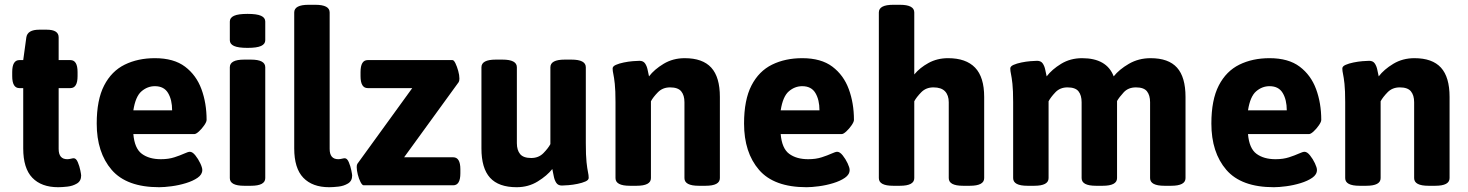

<svg xmlns="http://www.w3.org/2000/svg" viewBox="-20 -774 6134 802"><path d="M223 8Q153 8 115 -31.5Q77 -71 77 -154V-406H61Q31 -406 31 -456V-473Q31 -523 61 -523H77L90 -618Q95 -650 144 -650H175Q225 -650 225 -618V-523H274Q304 -523 304 -473V-456Q304 -406 274 -406H225V-152Q225 -109 261 -109Q268 -109 276 -111Q284 -113 288 -113Q298 -113 305 -96.5Q312 -80 315.5 -62.5Q319 -45 319 -41Q319 -18 301.5 -7.5Q284 3 261.5 5.5Q239 8 223 8Z M645 8Q509 8 446.5 -64.5Q384 -137 384 -258Q384 -357 415 -417Q446 -477 501 -504Q556 -531 627 -531Q706 -531 753 -495.5Q800 -460 821.5 -401.5Q843 -343 843 -273Q843 -265 833 -250.5Q823 -236 811 -225Q799 -214 792 -214H537Q542 -154 572.5 -131.5Q603 -109 652 -109Q684 -109 708.5 -117Q733 -125 749.5 -132.5Q766 -140 773 -140Q784 -140 796 -125Q808 -110 816.5 -92Q825 -74 825 -64Q825 -45 805.5 -31.5Q786 -18 756.5 -9Q727 0 696.5 4Q666 8 645 8ZM537 -313H699Q699 -357 682 -385.5Q665 -414 627 -414Q596 -414 571 -392.5Q546 -371 537 -313Z M1014 -574Q975 -574 957.5 -582Q940 -590 940 -606V-684Q940 -700 957.5 -708Q975 -716 1014 -716Q1053 -716 1070.5 -708Q1088 -700 1088 -684V-606Q1088 -590 1070.5 -582Q1053 -574 1014 -574ZM1000 2Q940 2 940 -30V-493Q940 -525 1000 -525H1028Q1088 -525 1088 -493V-30Q1088 2 1028 2Z M1355 8Q1285 8 1247 -31.5Q1209 -71 1209 -154V-722Q1209 -754 1269 -754H1297Q1357 -754 1357 -722V-152Q1357 -109 1393 -109Q1400 -109 1408 -111Q1416 -113 1420 -113Q1430 -113 1437 -96.5Q1444 -80 1447.5 -62.5Q1451 -45 1451 -41Q1451 -18 1433.5 -7.5Q1416 3 1393.5 5.5Q1371 8 1355 8Z M1499 0Q1493 0 1486 -13.5Q1479 -27 1474.5 -45Q1470 -63 1470 -76Q1470 -86 1473 -90L1702 -406H1516Q1486 -406 1486 -456V-473Q1486 -523 1516 -523H1870Q1876 -523 1882.5 -509.5Q1889 -496 1894 -478Q1899 -460 1899 -446Q1899 -436 1896 -431L1668 -117H1873Q1903 -117 1903 -67V-50Q1903 0 1873 0Z M2138 8Q2063 8 2027 -31.5Q1991 -71 1991 -154V-493Q1991 -525 2051 -525H2079Q2139 -525 2139 -493V-176Q2139 -147 2152.5 -130.5Q2166 -114 2199 -114Q2230 -114 2250 -134.5Q2270 -155 2279 -172V-493Q2279 -525 2339 -525H2367Q2427 -525 2427 -493V-176Q2427 -124 2430 -96.5Q2433 -69 2436 -55.5Q2439 -42 2439 -31Q2439 -22 2425.5 -16Q2412 -10 2392.5 -6Q2373 -2 2354.5 -0.5Q2336 1 2327 1Q2311 1 2303.5 -10.5Q2296 -22 2293 -38.5Q2290 -55 2287 -68Q2265 -40 2226 -16Q2187 8 2138 8Z M2611 2Q2551 2 2551 -30V-347Q2551 -397 2548 -424Q2545 -451 2542 -464.5Q2539 -478 2539 -488Q2539 -497 2552.5 -503Q2566 -509 2585.5 -513Q2605 -517 2623.5 -518.5Q2642 -520 2651 -520Q2667 -520 2674.5 -509Q2682 -498 2685 -483Q2688 -468 2691 -455Q2713 -484 2752 -507.5Q2791 -531 2840 -531Q2915 -531 2951 -491.5Q2987 -452 2987 -369V-30Q2987 2 2927 2H2899Q2839 2 2839 -30V-347Q2839 -376 2825.5 -392.5Q2812 -409 2779 -409Q2748 -409 2728 -388.5Q2708 -368 2699 -351V-30Q2699 2 2639 2Z M3349 8Q3213 8 3150.5 -64.5Q3088 -137 3088 -258Q3088 -357 3119 -417Q3150 -477 3205 -504Q3260 -531 3331 -531Q3410 -531 3457 -495.5Q3504 -460 3525.5 -401.5Q3547 -343 3547 -273Q3547 -265 3537 -250.5Q3527 -236 3515 -225Q3503 -214 3496 -214H3241Q3246 -154 3276.5 -131.5Q3307 -109 3356 -109Q3388 -109 3412.5 -117Q3437 -125 3453.5 -132.5Q3470 -140 3477 -140Q3488 -140 3500 -125Q3512 -110 3520.5 -92Q3529 -74 3529 -64Q3529 -45 3509.5 -31.5Q3490 -18 3460.5 -9Q3431 0 3400.5 4Q3370 8 3349 8ZM3241 -313H3403Q3403 -357 3386 -385.5Q3369 -414 3331 -414Q3300 -414 3275 -392.5Q3250 -371 3241 -313Z M3711 2Q3651 2 3651 -30V-722Q3651 -754 3711 -754H3739Q3799 -754 3799 -722V-463Q3822 -491 3858.5 -511Q3895 -531 3940 -531Q4015 -531 4053 -491.5Q4091 -452 4091 -369V-30Q4091 2 4031 2H4003Q3943 2 3943 -30V-347Q3943 -376 3927.5 -392.5Q3912 -409 3879 -409Q3848 -409 3828 -388.5Q3808 -368 3799 -351V-30Q3799 2 3739 2Z M4272 2Q4212 2 4212 -30V-347Q4212 -397 4209 -424Q4206 -451 4203 -464.5Q4200 -478 4200 -488Q4200 -497 4213.5 -503Q4227 -509 4246.5 -513Q4266 -517 4284.5 -518.5Q4303 -520 4312 -520Q4328 -520 4335.5 -509Q4343 -498 4346 -483Q4349 -468 4352 -455Q4374 -484 4412.5 -507.5Q4451 -531 4500 -531Q4603 -531 4632 -455Q4655 -484 4695.5 -507.5Q4736 -531 4786 -531Q4861 -531 4896.5 -491.5Q4932 -452 4932 -369V-30Q4932 2 4872 2H4844Q4784 2 4784 -30V-347Q4784 -376 4771 -392.5Q4758 -409 4725 -409Q4693 -409 4674 -388.5Q4655 -368 4646 -352V-30Q4646 2 4586 2H4558Q4498 2 4498 -30V-347Q4498 -376 4485 -392.5Q4472 -409 4439 -409Q4408 -409 4388.5 -388.5Q4369 -368 4360 -351V-30Q4360 2 4300 2Z M5301 8Q5165 8 5102.5 -64.5Q5040 -137 5040 -258Q5040 -357 5071 -417Q5102 -477 5157 -504Q5212 -531 5283 -531Q5362 -531 5409 -495.5Q5456 -460 5477.5 -401.5Q5499 -343 5499 -273Q5499 -265 5489 -250.5Q5479 -236 5467 -225Q5455 -214 5448 -214H5193Q5198 -154 5228.5 -131.5Q5259 -109 5308 -109Q5340 -109 5364.5 -117Q5389 -125 5405.5 -132.5Q5422 -140 5429 -140Q5440 -140 5452 -125Q5464 -110 5472.5 -92Q5481 -74 5481 -64Q5481 -45 5461.5 -31.5Q5442 -18 5412.5 -9Q5383 0 5352.5 4Q5322 8 5301 8ZM5193 -313H5355Q5355 -357 5338 -385.5Q5321 -414 5283 -414Q5252 -414 5227 -392.5Q5202 -371 5193 -313Z M5659 2Q5599 2 5599 -30V-347Q5599 -397 5596 -424Q5593 -451 5590 -464.5Q5587 -478 5587 -488Q5587 -497 5600.5 -503Q5614 -509 5633.5 -513Q5653 -517 5671.5 -518.5Q5690 -520 5699 -520Q5715 -520 5722.5 -509Q5730 -498 5733 -483Q5736 -468 5739 -455Q5761 -484 5800 -507.5Q5839 -531 5888 -531Q5963 -531 5999 -491.5Q6035 -452 6035 -369V-30Q6035 2 5975 2H5947Q5887 2 5887 -30V-347Q5887 -376 5873.5 -392.5Q5860 -409 5827 -409Q5796 -409 5776 -388.5Q5756 -368 5747 -351V-30Q5747 2 5687 2Z"/></svg>

Font: Asap
Style: Bold
Weight: 700
Designer: Pablo Cosgaya
Foundry: Omnibus-Type
Version: Version 3.001; ttfautohint (v1.8.3)